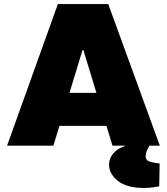

<svg xmlns="http://www.w3.org/2000/svg" viewBox="-20 -720 825 949"><path d="M15 0 266 -700H515L770 0H536L392 -473H388L244 0ZM243 -98V-261H539V-98ZM692 209Q606 209 562.5 174Q519 139 519 93Q519 64 538 40.5Q557 17 589 5L671 -27H737V-20Q720 -4 710 15.5Q700 35 700 53Q700 69 713 76Q726 83 769 88L767 201Q760 202 739.5 205.5Q719 209 692 209Z"/></svg>

Font: REM Medium Black
Style: Regular
Weight: 900
Version: Version 1.005;gftools[0.9.28]